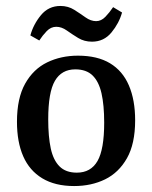

<svg xmlns="http://www.w3.org/2000/svg" viewBox="-20 -615 511 645"><path d="M330 -203Q330 -262 321 -301.5Q312 -341 291 -361.5Q270 -382 233 -382Q187 -382 164.5 -343.5Q142 -305 142 -214Q142 -156 150.5 -116.5Q159 -77 180 -56Q201 -35 238 -35Q285 -35 307.5 -74Q330 -113 330 -203ZM37 -206Q37 -285 64.5 -334Q92 -383 138.5 -405.5Q185 -428 242 -428Q307 -428 349.5 -402.5Q392 -377 413 -328Q434 -279 434 -211Q434 -132 406.5 -83.5Q379 -35 333 -12.5Q287 10 229 10Q165 10 122 -16Q79 -42 58 -90Q37 -138 37 -206ZM289 -475Q263 -475 242.5 -487.5Q222 -500 204.5 -512.5Q187 -525 169 -525Q151 -525 137 -510.5Q123 -496 112 -479L82 -496Q92 -533 117.5 -564Q143 -595 183 -595Q209 -595 229.5 -582Q250 -569 267.5 -556.5Q285 -544 303 -544Q320 -544 334 -558.5Q348 -573 360 -591L390 -573Q380 -537 354.5 -506Q329 -475 289 -475Z"/></svg>

Font: Rasa Medium
Style: Regular
Weight: 500
Designer: Anna Giedrys (Yrsa+Rasa design), David Brezina (Yrsa art-direction, Rasa art-direction, design)
Foundry: Rosetta Type Foundry
Version: Version 2.004